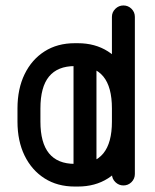

<svg xmlns="http://www.w3.org/2000/svg" viewBox="-20 -679 566 703"><path d="M44 -233.8V-281.8Q44 -353.8 70.1 -407.4Q96.2 -461 143.2 -490.9Q190.2 -520.8 253.5 -520.8H265.2Q328.2 -520.8 375.2 -490.9Q422.2 -461 448 -407.4Q473.8 -353.8 473.8 -281.8V-233.8Q473.8 -162.5 448 -109.1Q422.2 -55.8 375.4 -25.9Q328.5 4 265.2 4H253.5Q190.2 4 143.2 -25.9Q96.2 -55.8 70.1 -109.1Q44 -162.5 44 -233.8ZM128 -233.8Q128 -156 159.5 -117.5Q191 -79 253.5 -79H265.2Q327 -79 358.4 -117.5Q389.8 -156 389.8 -233.8V-281.8Q389.8 -360.5 358.4 -398.8Q327 -437 265.2 -437H253.5Q191 -437 159.5 -398.8Q128 -360.5 128 -281.8ZM473.8 -42Q473.8 -24.5 461.5 -12.2Q449.2 0 431.8 0Q415 0 402.4 -12.2Q389.8 -24.5 389.8 -42V-617.2Q389.8 -634.5 402.4 -646.8Q415 -659 431.8 -659Q449.2 -659 461.5 -646.8Q473.8 -634.5 473.8 -617.2ZM333.2 -47.8Q333.2 -30.2 321 -18Q308.8 -5.8 291.2 -5.8Q273.8 -5.8 261.5 -18Q249.2 -30.2 249.2 -47.8V-472Q249.2 -489.5 261.5 -501.8Q273.8 -514 291.2 -514Q308.8 -514 321 -501.8Q333.2 -489.5 333.2 -472Z"/></svg>

Font: Libertine-Super Thin
Style: Regular
Weight: 100
Designer: Bastien Sozeau
Foundry: NBR — Bastien Sozeau
Version: Version 2.003;gftools[0.9.33]